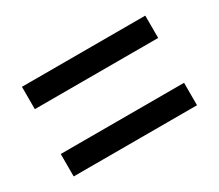

<svg xmlns="http://www.w3.org/2000/svg" viewBox="-82 -721 845 742"><g transform="rotate(-30 341.0 -350.0)"><path d="M616.2 -450.2H65.9V-549.8H616.2ZM616.2 -149.9H65.9V-250H616.2Z"/></g></svg>

Font: Bruno Ace
Style: Regular
Weight: 400
Designer: Astigmatic (AOETI)
Foundry: Astigmatic (AOETI)
Version: Version 1.000